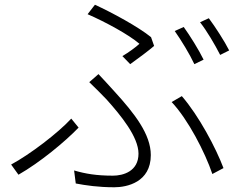

<svg xmlns="http://www.w3.org/2000/svg" viewBox="-20 -769 1040 811"><path d="M756 -655 718 -638C745 -600 782 -539 801 -498L840 -517C819 -560 782 -619 756 -655ZM862 -692 825 -675C854 -638 887 -582 910 -537L948 -556C929 -594 889 -656 862 -692ZM530 -498C565 -523 609 -556 631 -575L618 -612C564 -656 453 -716 381 -749L350 -709C426 -676 525 -622 569 -584C554 -570 524 -548 497 -532ZM300 6C342 14 395 22 463 22C516 22 617 1 617 -114C617 -202 548 -290 464 -382C442 -406 417 -434 396 -456L357 -422C382 -398 410 -370 430 -349C490 -282 565 -191 565 -120C565 -45 500 -27 457 -27C387 -27 341 -35 293 -49ZM924 -59C892 -144 820 -280 748 -363L705 -338C774 -265 846 -126 877 -34ZM312 -230 281 -268C226 -208 107 -117 27 -74L58 -31C149 -83 253 -169 312 -230Z"/></svg>

Font: Noto Sans CJK KR Light
Style: Regular
Weight: 300
Designer: Ryoko NISHIZUKA (kana & ideographs); Paul D. Hunt (Latin, Greek & Cyrillic); Wenlong ZHANG (bopomofo); Sandoll Communica
Foundry: Adobe Systems Incorporated
Version: Version 1.004;PS 1.004;hotconv 1.0.82;makeotf.lib2.5.63406